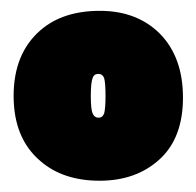

<svg xmlns="http://www.w3.org/2000/svg" viewBox="-20 -659 359 351"><path d="M53.7 -364.7Q95.2 -328.6 162.1 -328.6Q229 -328.6 271.7 -367.7Q314.5 -406.7 314.5 -480.5Q314.5 -554.2 272.5 -597.2Q230.5 -639.2 162.6 -639.2Q94.7 -639.2 53.7 -603.5Q4.9 -561 4.9 -483.6Q4.9 -406.2 53.7 -364.7ZM149.4 -516.6Q151.9 -523.9 159.7 -523.9Q167.5 -523.9 170.4 -516.1Q172.9 -507.3 172.9 -483.9Q172.9 -460.4 170.4 -451.7Q167.5 -443.8 160.2 -443.8Q152.8 -443.8 149.4 -451.4Q146 -459 146 -483.6Q146 -508.3 149.4 -516.6Z"/></svg>

Font: Friends & Family
Style: Regular
Weight: 400
Designer: Sarang Kulkarni, Maithili Shingre, Noopur Datye
Foundry: Ek Type
Version: Version 1.000;hotconv 1.0.117;makeotfexe 2.5.65602